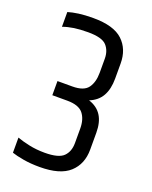

<svg xmlns="http://www.w3.org/2000/svg" viewBox="-130 -749 654 827"><g transform="rotate(20 196.5 -336.0)"><path d="M38.6 -662.9Q58.6 -669.1 86.6 -673Q114.5 -676.9 153.5 -676.9Q247 -676.9 288.6 -637.8Q330.3 -598.7 330.3 -532.6V-463.6Q330.3 -415.8 312.6 -384.3Q294.9 -352.7 256.8 -337.6Q295.7 -325.1 314.8 -295.2Q333.9 -265.3 333.9 -216.9V-139.9Q333.9 -73.2 290.8 -34Q247.8 5.2 154.4 5.2Q112.8 5.2 79.1 -0.7Q45.3 -6.6 25.8 -13.4V-82.7Q49.4 -74.1 82.5 -67Q115.6 -59.9 153.7 -59.9Q217.6 -59.9 240.1 -82.4Q262.6 -104.9 262.6 -143.5V-210.1Q262.6 -253.3 242.1 -278.7Q221.5 -304.1 169 -304.1H100.5V-369H168.6Q221.1 -369 240.1 -395.2Q259.1 -421.5 259.1 -464.6V-529Q259.1 -565.8 238 -588.8Q217 -611.8 153.1 -611.8Q116.5 -611.8 89.4 -607.8Q62.3 -603.8 38.6 -595.3Z"/></g></svg>

Font: Khand Variable Light
Style: Regular
Weight: 300
Designer: Satya Rajpurohit
Foundry: Indian Type Foundry
Version: Version 3.000